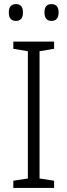

<svg xmlns="http://www.w3.org/2000/svg" viewBox="-20 -917 329 937"><path d="M244 0H45V-35L116 -46V-667L45 -679V-714H244V-679L173 -667V-46L244 -35ZM23 -856Q23 -897 58 -897Q92 -897 92 -856Q92 -815 58 -815Q23 -815 23 -856ZM197 -857Q197 -897 231 -897Q266 -897 266 -857Q266 -815 231 -815Q197 -815 197 -857Z"/></svg>

Font: Noto Sans Gurmukhi UI SemiCondensed Light
Style: Regular
Weight: 300
Width: 4
Designer: Jelle Bosma - Monotype Design Team
Foundry: Monotype Imaging Inc.
Version: Version 2.004; ttfautohint (v1.8.4.7-5d5b)